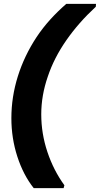

<svg xmlns="http://www.w3.org/2000/svg" viewBox="-20 -831 518 996"><path d="M155 145Q101 77 70 -18.5Q39 -114 39 -218Q39 -328 72.5 -435Q106 -542 170 -639Q202 -687 241 -730Q280 -773 324 -811H478L477 -796Q388 -714 324 -622Q260 -530 228 -434Q211 -385 202.5 -336Q194 -287 194 -238Q194 -138 226 -42.5Q258 53 314 130L310 145Z"/></svg>

Font: Rethink Sans ExtraBold
Style: Italic
Weight: 800
Italic angle: -10°
Designer: The Rethink Sans project authors (Hans Thiessen). DM Sans designed by Colophon Foundry.
Foundry: Rethink Communications LLC
Version: Version 1.001